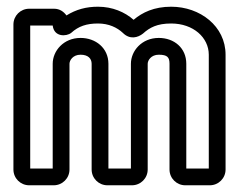

<svg xmlns="http://www.w3.org/2000/svg" viewBox="-20 -527 712 572"><path d="M272 -457C304 -457 329 -445 346 -429C367 -408 391 -415 406 -427C426 -445 448 -457 490 -457C556 -457 602 -415 602 -364V-25H535V-337C535 -384 499 -414 453 -414C402 -414 370 -375 370 -337V-25H303V-337C303 -384 265 -414 220 -414C169 -414 137 -375 137 -337V-25H70V-451H137C141 -416 178 -418 192 -429C214 -449 238 -457 272 -457ZM141 -501H67C41 -501 20 -480 20 -454V-22C20 4 41 25 67 25H140C166 25 187 4 187 -22V-337C187 -347 197 -364 220 -364C243 -364 253 -352 253 -337V-22C253 4 274 25 300 25H373C399 25 420 4 420 -22V-337C420 -347 430 -364 453 -364C479 -364 485 -356 485 -337V-22C485 4 506 25 532 25H605C631 25 652 4 652 -22V-364C652 -449 576 -507 490 -507C439 -507 404 -490 378 -468C352 -491 315 -507 272 -507C237 -507 207 -499 178 -481C170 -492 158 -501 141 -501Z"/></svg>

Font: DIN Rundschrift
Style: BreitKont
Weight: 400
Width: 7
Version: Version 1.027